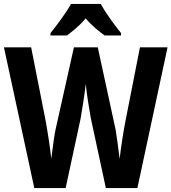

<svg xmlns="http://www.w3.org/2000/svg" viewBox="-29 -954 870 974"><path d="M482 -934H331C310 -894 259 -825 227 -786V-774H311C335 -793 375 -823 406 -861C435 -824 475 -794 502 -774H585V-786C548 -832 506 -890 482 -934ZM821 -714H681L608 -343C597 -286 584 -204 578 -148C572 -196 563 -264 558 -294L467 -714H346L252 -293C246 -264 237 -195 231 -148C226 -203 212 -289 202 -344L129 -714H-9L145 0H304L380 -353C388 -396 401 -483 406 -528C411 -471 426 -389 432 -353L508 0H668Z"/></svg>

Font: Noto Sans Telugu Condensed
Style: Bold
Weight: 700
Width: 3
Designer: Jelle Bosma - Monotype Design Team
Foundry: Monotype Imaging Inc.
Version: Version 2.005